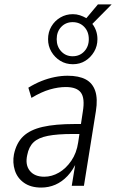

<svg xmlns="http://www.w3.org/2000/svg" viewBox="-20 -839 524 867"><path d="M166 8Q119 8 88.5 -13.5Q58 -35 47 -70Q36 -105 43 -142Q54 -194 85 -223.5Q116 -253 172.5 -266Q229 -279 317 -279H356L349 -234H309Q239 -234 196 -225.5Q153 -217 131.5 -196.5Q110 -176 103 -139Q93 -95 114.5 -68Q136 -41 180 -41Q214 -41 246 -59.5Q278 -78 302 -113Q326 -148 333 -196L354 -335Q364 -395 345.5 -420.5Q327 -446 277 -446Q243 -446 205 -435Q167 -424 122 -397L108 -443Q137 -461 167 -473Q197 -485 227 -491Q257 -497 285 -497Q336 -497 367 -480.5Q398 -464 410 -428.5Q422 -393 413 -337L359 0H304L322 -110H327Q310 -71 285 -44.5Q260 -18 230 -5Q200 8 166 8ZM309 -549Q277 -549 252 -564.5Q227 -580 212 -605.5Q197 -631 197 -662Q197 -694 212 -719.5Q227 -745 252.5 -760Q278 -775 309 -775Q326 -775 341 -770Q356 -765 370 -757L422 -819H484L397 -731Q408 -717 414 -699.5Q420 -682 420 -662Q420 -631 405 -605.5Q390 -580 365.5 -564.5Q341 -549 309 -549ZM308 -585Q340 -585 360.5 -607Q381 -629 381 -662Q381 -696 360.5 -717.5Q340 -739 308 -739Q277 -739 256.5 -717.5Q236 -696 236 -662Q236 -629 256.5 -607Q277 -585 308 -585Z"/></svg>

Font: Nunito Sans 10pt Condensed Light
Style: Italic
Weight: 300
Width: 3
Italic angle: -9°
Designer: Vernon Adams
Foundry: Vernon Adams
Version: Version 3.101;gftools[0.9.27]